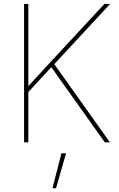

<svg xmlns="http://www.w3.org/2000/svg" viewBox="-20 -748 626 1009"><path d="M126.5 -261.7 119.1 -285.2Q148.4 -316.9 175.3 -345.9Q202.1 -375 229 -404.3Q255.9 -433.6 285.2 -464.8L528.8 -727.5H558.6L259.3 -404.3L253.4 -398.9ZM106.4 0V-727.5H128.9V-468.8V-289.1V-273.4V0ZM530.8 0 243.7 -403.3 261.7 -416 557.6 0ZM255.9 241.2 302.7 57.6H327.1L274.4 241.2Z"/></svg>

Font: Inter 18pt Thin
Style: Regular
Weight: 250
Designer: Rasmus Andersson
Foundry: rsms
Version: Version 4.001;git-66647c0bb